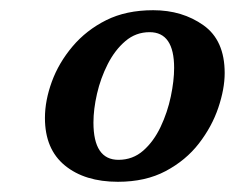

<svg xmlns="http://www.w3.org/2000/svg" viewBox="-20 -737 460 376"><path d="M211 -381Q146 -381 107 -413Q68 -445 68 -506Q68 -540 81.5 -577Q95 -614 122 -646Q149 -678 188 -697.5Q227 -717 280 -717Q337 -717 378.5 -687.5Q420 -658 420 -594Q420 -563 407.5 -526Q395 -489 369.5 -456Q344 -423 304.5 -402Q265 -381 211 -381ZM212 -424Q240 -424 260.5 -442Q281 -460 294.5 -488.5Q308 -517 314.5 -548Q321 -579 321 -604Q321 -674 273 -674Q246 -674 225.5 -656.5Q205 -639 191 -611.5Q177 -584 170 -553.5Q163 -523 163 -497Q163 -424 212 -424Z"/></svg>

Font: Noto Serif Medium
Style: Italic
Weight: 500
Italic angle: -12°
Designer: Monotype Design Team
Foundry: Monotype Imaging Inc.
Version: Version 2.014; ttfautohint (v1.8.4.7-5d5b)